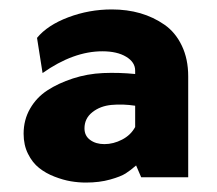

<svg xmlns="http://www.w3.org/2000/svg" viewBox="-20 -764 457 405"><path d="M58.1 -684.1Q80.1 -710.9 124 -727.5Q168 -744.1 215.8 -744.1Q248 -744.1 275.9 -736.1Q303.7 -728 326.9 -711.9Q350.1 -695.8 363.5 -667.7Q377 -639.6 377 -603V-390.1H277.8L267.1 -415Q255.4 -404.8 245.1 -398.2Q234.9 -391.6 212.4 -385.3Q189.9 -378.9 161.1 -378.9Q145.5 -378.9 129.4 -381.6Q113.3 -384.3 95 -391.4Q76.7 -398.4 62.5 -409.7Q48.3 -420.9 39.1 -439.5Q29.8 -458 29.8 -481.9Q29.8 -511.2 43.5 -534.9Q57.1 -558.6 80.1 -573.5Q103 -588.4 133.5 -598.4Q164.1 -608.4 197.5 -609.9Q231 -611.3 265.1 -607.9V-615.2Q265.1 -632.8 246.1 -644.3Q227.1 -655.8 195.8 -655.8Q134.8 -655.8 69.8 -609.9ZM265.1 -541Q239.3 -544.9 215.3 -542.7Q191.4 -540.5 174.8 -527.3Q158.2 -514.2 158.2 -493.2Q158.2 -477.5 170.2 -468.8Q182.1 -460 200.2 -460Q219.2 -460 237.5 -469.5Q255.9 -479 265.1 -496.1Z"/></svg>

Font: Stilu Bold
Style: Regular
Weight: 700
Designer: Genilson Lima Santos
Foundry: Genilson Lima Santos
Version: Version 1.200;PS 001.200;hotconv 1.0.88;makeotf.lib2.5.64775